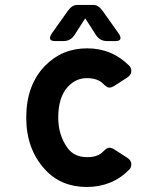

<svg xmlns="http://www.w3.org/2000/svg" viewBox="-20 -741 626 771"><path d="M289.6 -721.2H355Q375 -721.2 392.1 -697.3L454.6 -609.4Q463.9 -596.2 463.9 -588.9Q463.9 -576.2 444.8 -576.2H409.2Q380.9 -576.2 365.2 -600.6L322.3 -667.5L279.3 -600.6Q263.7 -576.2 235.4 -576.2H199.7Q180.7 -576.2 180.7 -588.9Q180.7 -596.2 189.9 -609.4L252.4 -697.3Q269.5 -721.2 289.6 -721.2ZM160.6 -60.5Q85.4 -142.6 85.4 -268.6Q85.4 -398.9 160.6 -476.6Q229 -546.9 330.1 -546.9Q429.2 -546.9 499.5 -476.6Q507.3 -468.8 507.3 -455.1Q507.3 -439.9 489.7 -428.7L439.5 -396.5Q428.2 -389.2 418.5 -389.2Q409.2 -389.2 392.6 -406.2Q371.1 -427.2 328.1 -427.2Q285.2 -427.2 252.9 -393.1Q213.9 -351.1 213.9 -269Q213.9 -197.8 251.5 -146.5Q278.3 -109.9 330.1 -109.9Q372.1 -109.9 392.6 -130.9Q409.2 -147.9 418.5 -147.9Q428.2 -147.9 439.5 -140.6L489.7 -108.4Q507.3 -97.2 507.3 -82Q507.3 -68.4 499.5 -60.5Q431.2 9.8 328.1 9.8Q225.1 9.8 160.6 -60.5Z"/></svg>

Font: Simply Mono
Style: Bold
Weight: 700
Designer: Wojciech Kalinowski "wmk69" (wmk69@o2.pl)
Foundry: Wojciech Kalinowski "wmk69" (wmk69@o2.pl)
Version: Version 1.0.0